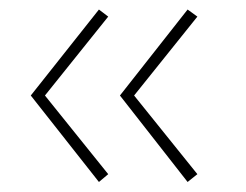

<svg xmlns="http://www.w3.org/2000/svg" viewBox="-20 -418 504 393"><path d="M201.5 -61.5 182.5 -45.5 43 -222.5 182.5 -398.5 201.5 -384 72 -222.5ZM384 -61.5 364 -45.5 225.5 -222.5 364 -398.5 384 -384 254.5 -222.5Z"/></svg>

Font: League Spartan ExtraLight
Style: Regular
Weight: 200
Foundry: The League of Moveable Type
Version: Version 2.002